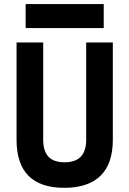

<svg xmlns="http://www.w3.org/2000/svg" viewBox="-20 -899 626 929"><path d="M291 9.8Q60.1 9.8 60.1 -222.7V-693.4H189V-222.7Q189 -168.5 214.1 -141.1Q239.3 -113.8 293 -113.8Q397 -113.8 397 -222.7V-693.4H525.9V-222.7Q525.9 -106.4 466.1 -48.3Q406.2 9.8 291 9.8ZM104 -763.2V-879.4H481.9V-763.2Z"/></svg>

Font: Cascadia Mono
Style: Bold
Weight: 700
Monospace: yes
Designer: Aaron Bell
Foundry: Saja Typeworks
Version: Version 2404.023; ttfautohint (v1.8.4)